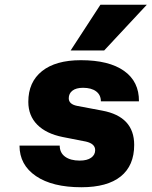

<svg xmlns="http://www.w3.org/2000/svg" viewBox="-20 -771 637 807"><path d="M597 -751 418 -559H277L402 -751ZM341 -176 244 -195Q174 -209 136.5 -247Q99 -285 99 -343Q99 -426 156.5 -472Q214 -518 320 -518Q438 -518 501.5 -473Q565 -428 564 -345H404Q404 -372 384 -387Q364 -402 329 -402Q300 -402 284.5 -390Q269 -378 269 -358Q269 -333 304 -326L410 -306Q544 -281 544 -162Q544 -75 487.5 -29.5Q431 16 322 16Q200 16 131 -31Q62 -78 62 -159H231Q231 -129 253.5 -112.5Q276 -96 315 -96Q346 -96 363 -108Q380 -120 380 -140Q380 -167 341 -176Z"/></svg>

Font: Overused Grotesk ExtraBold
Style: Italic
Weight: 800
Italic angle: -10°
Version: Version 0.003